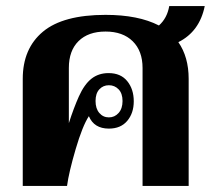

<svg xmlns="http://www.w3.org/2000/svg" viewBox="-20 -613 697 633"><path d="M568 -474Q602 -425 602 -353V0H450V-389Q450 -445 417.5 -477Q385 -509 328 -509Q271 -509 239 -477.5Q207 -446 207 -389V-207Q223 -257 240 -295Q258 -335 281.5 -353.5Q305 -372 338 -372Q378 -372 399.5 -345.5Q421 -319 421 -279Q421 -240 399.5 -214.5Q378 -189 339 -189Q290 -189 273 -230Q252 -198 229.5 -121.5Q207 -45 201 0H55V-353Q55 -453 121.5 -508.5Q188 -564 328 -564Q436 -564 504 -529Q531 -553 538 -593H655Q638 -509 568 -474ZM295 -280Q295 -255 307.5 -240.5Q320 -226 339 -226Q358 -226 371 -240.5Q384 -255 384 -280Q384 -305 371 -318.5Q358 -332 339 -332Q320 -332 307.5 -318.5Q295 -305 295 -280Z"/></svg>

Font: Trirong
Style: Bold
Weight: 700
Designer: Katatrad Team
Foundry: CadsonDemak
Version: Version 1.001